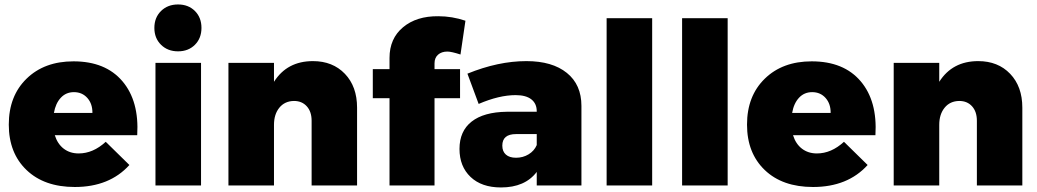

<svg xmlns="http://www.w3.org/2000/svg" viewBox="-20 -823 4602 852"><path d="M306.2 -550.8Q448.2 -550.8 523.2 -462.6Q598.1 -374.5 588.9 -223.1H223.1Q235.4 -184.1 262.9 -163.1Q290.5 -142.1 329.1 -142.1Q393.1 -142.1 449.2 -193.8L554.2 -90.8Q465.8 6.8 312 6.8Q176.3 6.8 97.7 -68.6Q19 -144 19 -270Q19 -397 97.9 -473.9Q176.8 -550.8 306.2 -550.8ZM390.1 -321.8Q390.6 -362.3 367.7 -388.2Q344.7 -414.1 308.1 -414.1Q272.9 -414.1 249.8 -389.2Q226.6 -364.3 219.2 -321.8Z M694.6 -774.2Q724.1 -803.2 770 -803.2Q815.9 -803.2 845 -774.2Q874 -745.1 874 -699.2Q874 -653.3 845 -624.3Q815.9 -595.2 770 -595.2Q724.1 -595.2 694.6 -624.3Q665 -653.3 665 -699.2Q665 -745.1 694.6 -774.2ZM669.9 -543.9H872.1V0H669.9Z M1368.7 -551.8Q1456.5 -551.8 1510.5 -495.4Q1564.5 -439 1564.5 -345.2V0H1362.8V-287.1Q1362.8 -327.6 1341.3 -351.3Q1319.8 -375 1284.7 -375Q1243.7 -374.5 1219.7 -345.2Q1195.8 -315.9 1195.8 -269V0H993.7V-543.9H1195.8V-460Q1253.9 -551.8 1368.7 -551.8Z M1965.3 -594.2Q1939.5 -594.2 1923.8 -580.3Q1908.2 -566.4 1908.2 -542V-516.1H2021.5V-387.2H1908.2V0H1708.5V-387.2H1634.3V-516.1H1708.5V-565.9Q1708.5 -651.9 1768.3 -701.9Q1828.1 -752 1925.3 -751Q1986.3 -751 2045.4 -731L2023.4 -581.1Q1982.9 -594.2 1965.3 -594.2Z M2315.9 -551.8Q2430.7 -551.8 2495.4 -499.5Q2560.1 -447.3 2560.1 -353V0H2361.8V-60.1Q2309.6 8.8 2203.1 8.8Q2117.2 8.8 2068.1 -37.8Q2019 -84.5 2019 -162.1Q2019 -241.2 2072.8 -283.4Q2126.5 -325.7 2229 -327.1H2361.8V-329.1Q2361.8 -363.3 2337.9 -382.1Q2314 -400.9 2268.1 -400.9Q2194.8 -400.9 2104 -361.8L2054.2 -496.1Q2190.9 -551.8 2315.9 -551.8ZM2270 -123Q2300.8 -123 2325.7 -138.2Q2350.6 -153.3 2361.8 -179.2V-228H2270Q2209 -228 2209 -176.8Q2209 -150.9 2224.9 -137Q2240.7 -123 2270 -123Z M2671.9 -742.2H2874V0H2671.9Z M3006.8 -742.2H3209V0H3006.8Z M3582 -550.8Q3724.1 -550.8 3799.1 -462.6Q3874 -374.5 3864.7 -223.1H3499Q3511.2 -184.1 3538.8 -163.1Q3566.4 -142.1 3605 -142.1Q3668.9 -142.1 3725.1 -193.8L3830.1 -90.8Q3741.7 6.8 3587.9 6.8Q3452.1 6.8 3373.5 -68.6Q3294.9 -144 3294.9 -270Q3294.9 -397 3373.8 -473.9Q3452.6 -550.8 3582 -550.8ZM3666 -321.8Q3666.5 -362.3 3643.6 -388.2Q3620.6 -414.1 3584 -414.1Q3548.8 -414.1 3525.6 -389.2Q3502.4 -364.3 3495.1 -321.8Z M4320.8 -551.8Q4408.7 -551.8 4462.6 -495.4Q4516.6 -439 4516.6 -345.2V0H4314.9V-287.1Q4314.9 -327.6 4293.5 -351.3Q4272 -375 4236.8 -375Q4195.8 -374.5 4171.9 -345.2Q4147.9 -315.9 4147.9 -269V0H3945.8V-543.9H4147.9V-460Q4206.1 -551.8 4320.8 -551.8Z"/></svg>

Font: Montserrat arm ExtraBold
Style: Regular
Weight: 800
Designer: Julieta Ulanovsky
Foundry: Julieta Ulanovsky
Version: Version 6.000;PS 006.000;hotconv 1.0.88;makeotf.lib2.5.64775